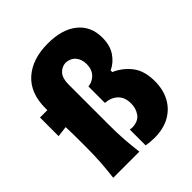

<svg xmlns="http://www.w3.org/2000/svg" viewBox="-228 -998 1154 1154"><g transform="rotate(-45 348.5 -421.5)"><path d="M419.9 6.3Q382.3 6.3 349.6 0V-134.8Q360.4 -132.3 372.1 -132.3Q421.4 -134.8 443.8 -166Q466.3 -197.3 466.3 -239.3Q466.3 -293 436 -321.5Q405.8 -350.1 356.9 -353.5V-493.2Q394.5 -497.6 419.7 -524.4Q444.8 -551.3 444.8 -595.2Q444.8 -636.7 422.9 -662.8Q400.9 -689 360.4 -691.9Q324.7 -689 302.7 -663.1Q280.8 -637.2 280.8 -585.9V-244.6Q280.8 -173.8 284.7 -116.9Q288.6 -60.1 296.4 0H74.2Q81.5 -60.1 85.4 -116.9Q89.4 -173.8 89.4 -244.6V-300.8Q89.4 -329.6 88.9 -359.1Q88.4 -388.7 87.4 -417.5L19 -409.2V-567.4H81.5V-584.5Q81.5 -712.9 158.4 -781Q235.4 -849.1 367.2 -849.1Q486.8 -849.1 555.4 -794.2Q624 -739.3 624 -641.6Q624 -575.2 594.2 -531.5Q564.5 -487.8 519.5 -467.3V-453.1Q579.6 -427.7 620.8 -375.2Q662.1 -322.8 662.1 -233.4Q662.1 -161.6 632.8 -107.7Q603.5 -53.7 549.3 -23.7Q495.1 6.3 419.9 6.3Z"/></g></svg>

Font: Pinar-DS3-FD ExtraBold
Style: Regular
Weight: 800
Designer: Amin Abedi
Version: Version 3.000